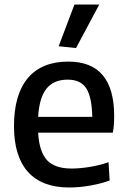

<svg xmlns="http://www.w3.org/2000/svg" viewBox="-20 -822 566 851"><path d="M240 -617 310 -802H420L317 -609ZM287 9Q166 9 104 -60Q42 -129 42 -263Q42 -403 103.5 -476Q165 -549 283 -549Q486 -549 486 -308Q486 -284 484.5 -266.5Q483 -249 480 -234H149Q154 -149 188.5 -112Q223 -75 297 -75Q334 -75 377 -82Q420 -89 461 -103L466 -22Q428 -8 380 0.5Q332 9 287 9ZM280 -469Q218 -469 186 -429Q154 -389 149 -304H389Q387 -393 362 -431Q337 -469 280 -469Z"/></svg>

Font: Encode Sans Narrow
Style: Medium
Weight: 500
Designer: Pablo Impallari, Andres Torresi
Foundry: Pablo Impallari, Andres Torresi
Version: Version 1.000; ttfautohint (v1.00) -l 8 -r 50 -G 200 -x 14 -